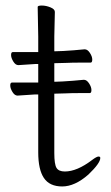

<svg xmlns="http://www.w3.org/2000/svg" viewBox="-20 -660 400 693"><path d="M118 -319H105Q104 -319 44 -315H43Q33 -315 25 -328Q17 -341 17 -351.5Q17 -362 23 -362H118V-429H108Q107 -429 47 -425H46Q36 -425 28 -438Q20 -451 20 -461.5Q20 -472 26 -472H118V-528L116 -635Q116 -640 131 -640Q146 -640 162 -633.5Q178 -627 178 -617L176 -528V-475H181L209 -476Q245 -478 285 -482H286Q296 -482 304.5 -469Q313 -456 313 -445Q313 -434 307 -434H268Q240 -434 220 -433L181 -432H176V-365H181L206 -366Q242 -368 282 -372H283Q293 -372 301.5 -359Q310 -346 310 -335Q310 -324 304 -324H265Q237 -324 217 -323L181 -322H176V-108Q176 -67 184 -54Q192 -41 214 -41Q258 -41 313 -83Q329 -95 335.5 -95Q342 -95 342 -90Q342 -71 299 -30Q250 13 204.5 13Q159 13 138.5 -17.5Q118 -48 118 -110Z"/></svg>

Font: LXGW WenKai Light
Style: Regular
Weight: 300
Designer: LXGW / Fontworks Inc.
Foundry: LXGW / Fontworks Inc.
Version: Version 1.501; October 10, 2024